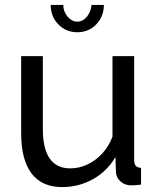

<svg xmlns="http://www.w3.org/2000/svg" viewBox="-20 -750 641 780"><path d="M66 -522H154V-226Q154 -146 182 -106Q210 -66 265 -66Q301 -66 334.5 -81.5Q368 -97 395 -126Q422 -155 437 -195V-522H525V-100Q525 -84 531.5 -76.5Q538 -69 553 -68V0Q538 2 529.5 2.5Q521 3 513 3Q488 3 470 -12.5Q452 -28 451 -51L449 -112Q415 -54 357.5 -22Q300 10 232 10Q150 10 108 -45.5Q66 -101 66 -209ZM352 -730H402Q402 -683 371 -651Q340 -619 294 -619Q248 -619 217 -651Q186 -683 186 -730H237Q237 -703 254.5 -682.5Q272 -662 294 -662Q316 -662 332.5 -681.5Q349 -701 352 -730Z"/></svg>

Font: YasnoRaleway Medium
Style: Regular
Weight: 500
Designer: Matt McInerney, Pablo Impallari, Rodrigo Fuenzalida
Foundry: Matt McInerney, Pablo Impallari, Rodrigo Fuenzalida
Version: Version 4.026